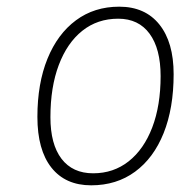

<svg xmlns="http://www.w3.org/2000/svg" viewBox="-20 -543 560 575"><path d="M253 12Q176 12 134 -41Q92 -94 92 -193Q92 -293 122.2 -367.2Q152.5 -441.5 207.5 -482.2Q262.5 -523 337 -523Q414.5 -523 457.2 -469.8Q500 -416.5 500 -321Q500 -219 470 -144.2Q440 -69.5 384.5 -28.8Q329 12 253 12ZM259 -24Q320 -24 365.5 -60Q411 -96 436 -161.5Q461 -227 461 -315Q461 -397 428 -442Q395 -487 334 -487Q272 -487 226.5 -450.8Q181 -414.5 156 -348.2Q131 -282 131 -192Q131 -111 164.2 -67.5Q197.5 -24 259 -24Z"/></svg>

Font: Overpass Thin
Style: Italic
Weight: 250
Italic angle: -10°
Designer: Delve Withrington, Dave Bailey, Thomas Jockin
Foundry: Delve Fonts LLC
Version: Version 4.000